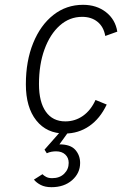

<svg xmlns="http://www.w3.org/2000/svg" viewBox="-20 -543 508 798"><path d="M249.5 12Q174 12 130.8 -42.5Q87.5 -97 87.5 -192.5Q87.5 -289 117.8 -363.8Q148 -438.5 201.8 -480.8Q255.5 -523 325 -523Q381.5 -523 420.5 -492.5Q459.5 -462 467.5 -411.5L417.5 -393.5Q411 -431.5 385.5 -452.2Q360 -473 321.5 -473Q269 -473 228.5 -437Q188 -401 165 -338Q142 -275 142 -193.5Q142 -119 170.5 -78.8Q199 -38.5 251.5 -38.5Q292 -38.5 324.8 -61.5Q357.5 -84.5 377 -127.5L423.5 -108.5Q396 -50 351 -19Q306 12 249.5 12ZM194 235Q167.5 235 149.5 225.8Q131.5 216.5 121 203.5L156.5 181Q162 187 171.8 192.2Q181.5 197.5 197 197.5Q228 197.5 246.8 179Q265.5 160.5 265.5 134Q265.5 112.5 251.2 99.2Q237 86 213 86Q203 86 193.5 87.8Q184 89.5 174.5 94L165 79L235 -0.5H268.5L227 57Q273 57 293 79.8Q313 102.5 313 134.5Q313 176.5 279.8 205.8Q246.5 235 194 235Z"/></svg>

Font: Overpass ExtraLight
Style: Italic
Weight: 250
Italic angle: -10°
Designer: Delve Withrington, Dave Bailey, Thomas Jockin
Foundry: Delve Fonts LLC
Version: Version 4.000